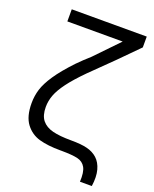

<svg xmlns="http://www.w3.org/2000/svg" viewBox="-154 -806 812 1013"><g transform="rotate(20 252.0 -300.0)"><path d="M276 0H268.3Q197.2 0 149.2 -13.6Q101.2 -27.2 70.6 -67.6Q40 -108 40 -183Q40 -223.5 51.7 -261.1Q63.3 -298.7 95.1 -346Q126.8 -393.3 186 -456Q206.2 -476.5 218.9 -488.4Q231.7 -500.3 254.2 -520.7Q346.7 -617.3 380.7 -652H70V-720H491V-659.3L381.8 -549L258.7 -428.3Q203.8 -372.8 173 -331.3Q142.2 -289.8 129.8 -256.6Q117.3 -223.3 117.3 -189.3Q117.3 -141.3 138.4 -115.2Q159.5 -89.2 199.2 -79.1Q238.8 -69 303.3 -69Q359.7 -69 393 -60.7Q427.7 -52.3 451.6 -30.7Q475.5 -9 485.8 28.7Q496 66.3 488.3 120H421.7Q424.7 65.7 410.3 40.2Q396 14.7 365.8 7.5Q335.7 0.3 276 0Z"/></g></svg>

Font: Tap Sans
Style: Regular
Weight: 400
Designer: Tap Payments
Foundry: Tap Payments
Version: Version 1.001;Glyphs 3.1.2 (3151)